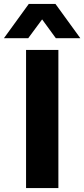

<svg xmlns="http://www.w3.org/2000/svg" viewBox="-43 -960 430 980"><path d="M90 0V-705H255V0ZM-23 -765 104 -940H240L367 -765H242L172 -861L101 -765Z"/></svg>

Font: Nunito Sans 7pt ExtraBold
Style: Regular
Weight: 800
Designer: Vernon Adams
Foundry: Vernon Adams
Version: Version 3.101;gftools[0.9.27]